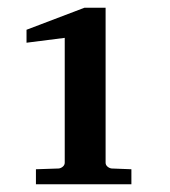

<svg xmlns="http://www.w3.org/2000/svg" viewBox="-20 -917 442 498"><path d="M320.8 -439H73.2V-478L132.8 -480Q138.7 -481 143.3 -485.1Q147.9 -489.3 147.9 -495.1V-818.8L48.8 -806.2V-839.8L199.2 -897H253.9V-495.1Q253.9 -489.3 258.5 -485.1Q263.2 -481 269 -480L320.8 -478Z"/></svg>

Font: Veleka
Style: Bold
Weight: 700
Designer: Stefan Peev, Context Ltd, 2016; SIL International, 1997-2014.
Foundry: Stefan Peev, Context Ltd, 2016
Version: Version 1.000